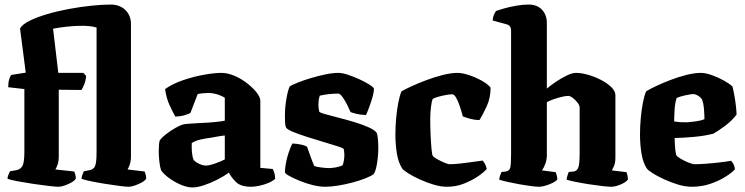

<svg xmlns="http://www.w3.org/2000/svg" viewBox="-20 -820 3273 843"><path d="M236 0Q226 0 195 -3.5Q164 -7 127 -12.5Q90 -18 58 -24Q26 -30 13 -35Q13 -43 17 -53Q21 -63 24 -68L52 -73Q69 -76 78 -90.5Q87 -105 87 -154V-429L16 -437Q16 -458 20.5 -472Q25 -486 29 -491L93 -501L68 -695Q77 -712 108.5 -728Q140 -744 185.5 -757.5Q231 -771 282 -780.5Q333 -790 381.5 -795Q430 -800 466 -800Q506 -800 530.5 -776Q555 -752 555 -714V-134Q555 -112 549.5 -97Q544 -82 540 -76L615 -67Q617 -63 619.5 -54Q622 -45 622 -36Q617 -27 602.5 -19Q588 -11 572 -5.5Q556 0 545 0Q534 0 506 -3.5Q478 -7 443.5 -12.5Q409 -18 380 -24Q351 -30 338 -35Q338 -42 341.5 -52Q345 -62 348 -68L374 -73Q390 -76 397 -90Q404 -104 404 -154V-699Q377 -708 324.5 -706.5Q272 -705 213 -694L236 -500H346L358 -487Q357 -468 350.5 -451.5Q344 -435 338 -425L238 -426V-134Q238 -111 232.5 -96Q227 -81 223 -76L306 -67Q308 -63 310.5 -54Q313 -45 313 -36Q308 -27 294 -19Q280 -11 264 -5.5Q248 0 236 0Z M825 3Q801 3 772.5 -9.5Q744 -22 720 -40Q696 -58 687 -73Q682 -89 679.5 -112Q677 -135 677 -156Q677 -187 681 -203Q690 -216 710 -231.5Q730 -247 750.5 -258.5Q771 -270 782 -273Q791 -276 814 -277Q837 -278 860 -280Q893 -281 922.5 -284Q952 -287 967 -290V-391Q946 -403 927.5 -407.5Q909 -412 895 -412Q886 -412 871 -410.5Q856 -409 848 -407L816 -324Q809 -320 791.5 -314.5Q774 -309 750 -308Q741 -323 725.5 -356Q710 -389 705 -429Q737 -452 784 -468Q831 -484 876.5 -492Q922 -500 952 -500Q980 -500 1010 -487Q1040 -474 1065.5 -454Q1091 -434 1107 -413.5Q1123 -393 1123 -377V-83L1178 -78Q1181 -72 1184.5 -61Q1188 -50 1188 -35Q1178 -25 1159 -17Q1140 -9 1119 -4.5Q1098 0 1083 0Q1037 0 1016 -21Q995 -42 985 -62Q963 -46 933.5 -31Q904 -16 875 -6.5Q846 3 825 3ZM884 -93Q898 -93 924 -102Q950 -111 967 -120V-225Q954 -224 940.5 -221.5Q927 -219 910 -216Q885 -213 861 -207.5Q837 -202 822 -192Q821 -175 822.5 -154Q824 -133 830 -118Q840 -107 856 -100Q872 -93 884 -93Z M1408 0Q1382 0 1352.5 -7.5Q1323 -15 1296 -26Q1269 -37 1251 -47Q1233 -57 1231 -63Q1232 -98 1242.5 -134Q1253 -170 1264 -190Q1285 -189 1302.5 -185Q1320 -181 1328 -176Q1334 -160 1342.5 -135.5Q1351 -111 1360 -91Q1371 -87 1392 -84.5Q1413 -82 1423 -82Q1435 -82 1451.5 -84.5Q1468 -87 1484 -94Q1487 -100 1489.5 -113Q1492 -126 1492 -140Q1492 -147 1491 -155Q1490 -163 1489 -166Q1487 -170 1461.5 -178Q1436 -186 1399.5 -197Q1363 -208 1326.5 -219.5Q1290 -231 1264 -242Q1238 -253 1235 -262Q1232 -270 1231.5 -286Q1231 -302 1231 -314Q1231 -347 1237 -383.5Q1243 -420 1252 -441Q1264 -448 1289 -458Q1314 -468 1346 -477.5Q1378 -487 1409.5 -493.5Q1441 -500 1466 -500Q1483 -500 1508.5 -491.5Q1534 -483 1560 -471Q1586 -459 1603.5 -447.5Q1621 -436 1622 -430Q1622 -417 1616 -395.5Q1610 -374 1602 -352Q1594 -330 1587 -315Q1561 -316 1543.5 -320.5Q1526 -325 1519 -328Q1505 -361 1490 -385Q1475 -409 1466 -409Q1423 -409 1384 -400Q1380 -388 1379 -377.5Q1378 -367 1378 -359Q1378 -343 1382 -329Q1386 -325 1409 -318.5Q1432 -312 1465.5 -303.5Q1499 -295 1534 -284.5Q1569 -274 1596.5 -262Q1624 -250 1634 -237Q1638 -226 1639.5 -206.5Q1641 -187 1641 -171Q1641 -138 1635.5 -103.5Q1630 -69 1621 -56Q1610 -47 1584.5 -37Q1559 -27 1527 -18.5Q1495 -10 1463.5 -5Q1432 0 1408 0Z M1943 0Q1915 0 1883.5 -9.5Q1852 -19 1822.5 -32.5Q1793 -46 1772.5 -59Q1752 -72 1746 -80Q1729 -106 1722.5 -146.5Q1716 -187 1716 -230Q1716 -266 1719.5 -303Q1723 -340 1729 -370.5Q1735 -401 1743 -419Q1758 -428 1787.5 -441.5Q1817 -455 1853 -468.5Q1889 -482 1925 -491Q1961 -500 1989 -500Q2010 -500 2040 -490Q2070 -480 2096.5 -465Q2123 -450 2134 -435Q2134 -391 2117.5 -354.5Q2101 -318 2085 -293Q2065 -293 2044.5 -298.5Q2024 -304 2012 -309Q2006 -332 1998.5 -354.5Q1991 -377 1982.5 -391.5Q1974 -406 1965 -406Q1955 -406 1938.5 -403Q1922 -400 1905.5 -395.5Q1889 -391 1880 -386Q1875 -375 1872 -348.5Q1869 -322 1869 -295Q1869 -265 1870.5 -229.5Q1872 -194 1874.5 -167Q1877 -140 1880 -136Q1884 -130 1899 -121.5Q1914 -113 1930.5 -106Q1947 -99 1955 -99Q1975 -99 2005.5 -102.5Q2036 -106 2063 -110Q2090 -114 2099 -115Q2103 -111 2108.5 -102Q2114 -93 2117 -78Q2105 -64 2079 -46Q2053 -28 2017.5 -14Q1982 0 1943 0Z M2347 0Q2335 0 2311.5 -3Q2288 -6 2260 -11Q2232 -16 2208 -21.5Q2184 -27 2172 -31Q2172 -38 2175.5 -48.5Q2179 -59 2182 -65L2201 -67Q2218 -70 2221 -86.5Q2224 -103 2224 -147V-685Q2224 -708 2205 -713L2143 -730Q2144 -745 2149 -756Q2154 -767 2158 -772Q2169 -776 2193.5 -783Q2218 -790 2247 -795Q2276 -800 2301 -800Q2339 -800 2360 -777Q2381 -754 2381 -719V-431Q2396 -444 2419.5 -460Q2443 -476 2467.5 -488Q2492 -500 2509 -500Q2533 -500 2562.5 -491.5Q2592 -483 2619 -469Q2646 -455 2664 -437.5Q2682 -420 2682 -402V-128Q2682 -106 2676 -91.5Q2670 -77 2666 -72L2731 -64Q2733 -58 2735 -49.5Q2737 -41 2737 -32Q2729 -20 2705 -10Q2681 0 2664 0Q2652 0 2625 -3Q2598 -6 2566 -11Q2534 -16 2507 -21.5Q2480 -27 2468 -31Q2468 -39 2471.5 -49Q2475 -59 2477 -65L2499 -67Q2514 -69 2519.5 -85.5Q2525 -102 2525 -147V-348Q2525 -357 2516 -369Q2507 -381 2495 -390Q2483 -399 2475 -399Q2464 -399 2445.5 -394.5Q2427 -390 2408.5 -383.5Q2390 -377 2381 -371V-139Q2381 -119 2374 -100Q2367 -81 2359 -72L2420 -64Q2422 -59 2424.5 -49.5Q2427 -40 2427 -32Q2421 -24 2406.5 -17Q2392 -10 2375.5 -5Q2359 0 2347 0Z M3017 0Q2989 0 2957.5 -9.5Q2926 -19 2896.5 -32.5Q2867 -46 2846.5 -59Q2826 -72 2820 -80Q2803 -106 2796.5 -146.5Q2790 -187 2790 -230Q2790 -266 2793.5 -303Q2797 -340 2803 -370.5Q2809 -401 2817 -419Q2831 -428 2859.5 -441.5Q2888 -455 2923 -468.5Q2958 -482 2993.5 -491Q3029 -500 3058 -500Q3078 -500 3106 -490Q3134 -480 3159 -466Q3184 -452 3196 -440Q3200 -425 3204.5 -400Q3209 -375 3211.5 -351Q3214 -327 3214 -317Q3194 -290 3163 -267Q3132 -244 3112 -233Q3072 -223 3027 -219Q2982 -215 2942 -214Q2944 -145 2951 -136Q2955 -131 2970.5 -122Q2986 -113 3003.5 -106Q3021 -99 3029 -99Q3048 -99 3077 -101Q3106 -103 3136.5 -106.5Q3167 -110 3190 -114Q3195 -109 3200 -100Q3205 -91 3207 -77Q3195 -63 3167 -45Q3139 -27 3100.5 -13.5Q3062 0 3017 0ZM2999 -283Q3018 -285 3037.5 -287.5Q3057 -290 3073 -297Q3073 -312 3071 -339.5Q3069 -367 3062 -384Q3053 -396 3042 -401.5Q3031 -407 3025 -407Q3014 -407 2989 -401.5Q2964 -396 2951 -390Q2944 -370 2942 -339.5Q2940 -309 2940 -287Q2955 -284 2970 -283.5Q2985 -283 2999 -283Z"/></svg>

Font: Texturina ExtraBold
Style: Regular
Weight: 800
Designer: Guillermo Torres Carreño
Foundry: Omnibus-Type
Version: Version 1.002; ttfautohint (v1.8.3)